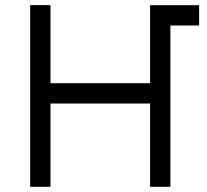

<svg xmlns="http://www.w3.org/2000/svg" viewBox="-20 -720 797 740"><path d="M96.3 0H174.7V-321H558.5V0H636.8V-700H558.5V-399.3H174.7V-700.2H96.3ZM636.8 -621.7H747.5V-700H636.8Z"/></svg>

Font: Unageo Variable
Style: Regular
Weight: 300
Designer: Richard Sepsi
Foundry: Richard Sepsi
Version: Version 2.200